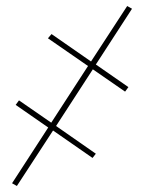

<svg xmlns="http://www.w3.org/2000/svg" viewBox="-20 -471 540 637"><path d="M36 146 20 137 140 -48 32 -123 43 -138 150 -64 272 -252 139 -344 151 -358 282 -267 402 -451 418 -442 298 -257 406 -182 395 -167 288 -241 166 -53 298 39 287 53 156 -38Z"/></svg>

Font: Iosevka SS04 Thin
Style: Italic
Weight: 100
Italic angle: -9°
Monospace: yes
Designer: Belleve Invis
Foundry: Belleve Invis
Version: Version 19.0.0; ttfautohint (v1.8.4)